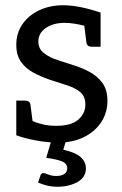

<svg xmlns="http://www.w3.org/2000/svg" viewBox="-20 -535 466 731"><path d="M199 8Q163 8 118.5 0Q74 -8 42 -20V-152H75Q94 -152 96 -136L104 -74Q120 -67 143 -61.5Q166 -56 194 -56Q251 -56 278 -79.5Q305 -103 305 -137Q305 -167 287 -183Q269 -199 239 -209Q209 -219 174 -230Q138 -242 108 -258Q78 -274 60 -299.5Q42 -325 42 -364Q42 -409 65.5 -443Q89 -477 129.5 -496Q170 -515 221 -515Q280 -515 363 -487V-357H330Q311 -357 309 -373L301 -437Q282 -442 262.5 -445Q243 -448 226 -448Q183 -448 154.5 -428.5Q126 -409 126 -377Q126 -349 147.5 -332.5Q169 -316 200 -306Q231 -296 259 -287Q292 -277 321.5 -261Q351 -245 370 -219Q389 -193 389 -151Q389 -106 365.5 -70Q342 -34 299.5 -13Q257 8 199 8ZM198 176Q178 176 159.5 171.5Q141 167 125 160L134 133Q137 124 145 124Q151 124 164 129.5Q177 135 194 135Q215 135 225.5 127Q236 119 236 106Q236 86 212.5 78Q189 70 156 66L177 -5H233L221 35Q266 45 286.5 62.5Q307 80 307 107Q307 140 275 158Q243 176 198 176Z"/></svg>

Font: Aleo
Style: Regular
Weight: 400
Designer: Alessio Laiso
Foundry: Alessio Laiso
Version: Version 2.001; ttfautohint (v1.8.4.7-5d5b);gftools[0.9.29]